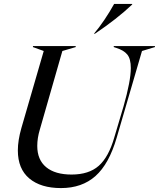

<svg xmlns="http://www.w3.org/2000/svg" viewBox="-20 -947 810 979"><path d="M148 -712H366V-707L298 -687L183 -286Q170 -243 170 -203Q170 -132 215.5 -94.5Q261 -57 345 -57Q433 -57 483.5 -101.5Q534 -146 563 -247L610 -405Q647 -535 647 -600Q647 -647 629 -669Q611 -691 572 -703L560 -707V-712H770V-707L704 -687L575 -245Q536 -111 467 -49.5Q398 12 291 12Q188 12 129.5 -37Q71 -86 71 -180Q71 -231 89 -294L203 -687L148 -707ZM562 -927H654V-924Q577 -851 464 -775H459Q484 -804 512 -845.5Q540 -887 562 -927Z"/></svg>

Font: Nyght Serif Italic
Style: Regular
Weight: 400
Italic angle: -16°
Designer: Maksym Kobuzan
Version: Version 0.410